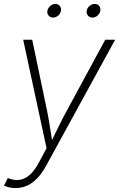

<svg xmlns="http://www.w3.org/2000/svg" viewBox="-31 -748 605 976"><path d="M-10.7 195.3 8.8 157.2 14.6 159.2Q44.4 170.4 71 165.8Q97.7 161.1 121.3 139.9Q145 118.7 166 79.6L205.6 5.4L86.9 -545.9H132.8L208.5 -183.6Q217.3 -140.6 223.6 -97.9Q230 -55.2 236.8 -13.7H222.2Q243.2 -55.2 263.7 -97.9Q284.2 -140.6 307.6 -183.6L503.9 -545.9H554.2L202.6 96.2Q182.1 133.3 158.2 158.2Q134.3 183.1 106.9 195.6Q79.6 208 48.3 208Q32.2 208 16.6 204.6Q1 201.2 -10.7 195.3ZM439 -658.7Q424.3 -658.7 416 -668.9Q407.7 -679.2 409.7 -693.4Q412.1 -707.5 424.1 -717.8Q436 -728 450.7 -728Q464.8 -728 473.1 -718Q481.4 -708 479 -693.4Q476.6 -679.2 464.8 -668.9Q453.1 -658.7 439 -658.7ZM238.8 -658.7Q224.6 -658.7 216.1 -668.9Q207.5 -679.2 210 -693.4Q212.4 -707.5 224.4 -717.8Q236.3 -728 250.5 -728Q264.6 -728 272.9 -718Q281.2 -708 278.8 -693.4Q276.4 -679.2 264.6 -668.9Q252.9 -658.7 238.8 -658.7Z"/></svg>

Font: Inter ExtraLight
Style: Italic
Weight: 250
Italic angle: -9.3988°
Designer: Rasmus Andersson
Foundry: rsms
Version: Version 4.001;git-66647c0bb